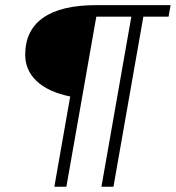

<svg xmlns="http://www.w3.org/2000/svg" viewBox="-20 -713 671 733"><path d="M367.2 0H413.1L527.3 -649.4H623.5L631.3 -693.4H347.2C168.9 -693.4 76.2 -628.4 76.2 -503.9C76.2 -425.8 135.3 -367.2 248 -344.7L187.5 0H233.4L347.7 -649.4H481.4Z"/></svg>

Font: Cascadia Code PL ExtraLight
Style: Italic
Weight: 200
Italic angle: -10°
Monospace: yes
Designer: Aaron Bell
Foundry: Saja Typeworks
Version: Version 2404.023